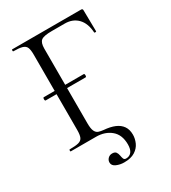

<svg xmlns="http://www.w3.org/2000/svg" viewBox="-197 -726 908 1020"><g transform="rotate(-30 256.5 -216.0)"><path d="M259.6 193Q234.2 193 212.4 183.4Q190.6 173.8 190.6 154.4Q190.6 140.2 200.9 129.8Q211.2 119.4 226.4 119.4Q243.6 119.4 249.9 128.6Q256.2 137.8 258.2 149.7Q260.2 161.6 263.6 170.8Q267 180 278.4 180Q300 180 311.9 164.7Q323.8 149.4 323.8 119.6Q323.8 60 287.6 30Q251.4 0 197.4 0H42Q39.8 0 39.8 -6Q39.8 -12 42 -12Q79.2 -12 97.7 -17Q116.2 -22 122.5 -37Q128.8 -52 128.8 -81V-544Q128.8 -573 122.6 -587.5Q116.4 -602 98.2 -607.5Q80 -613 43.4 -613Q41.2 -613 41.2 -619Q41.2 -625 43.4 -625H465.8Q475.8 -625 475.8 -616L477.8 -485.6Q477.8 -482.6 471.9 -482.5Q466 -482.4 465.8 -485.4Q462.4 -542.4 432.6 -573.2Q402.8 -604 354.2 -604H274.6Q225.4 -604 209.4 -591.8Q193.4 -579.6 193.4 -543V-85Q193.4 -52 200.7 -36.6Q208 -21.2 220.9 -17Q233.8 -12.8 249.8 -11.2Q289.4 -8.2 316.6 3.2Q343.8 14.6 358.3 35.5Q372.8 56.4 372.8 88Q372.8 112.6 362 136.8Q351.2 161 326.3 177Q301.4 193 259.6 193ZM61.8 -301Q58.8 -301 57.8 -306Q56.8 -311 57.8 -316Q58.8 -321 61.8 -321H307.6Q310.6 -321 311.6 -316Q312.6 -311 311.6 -306Q310.6 -301 307.6 -301Z"/></g></svg>

Font: Cormorant Light
Style: Regular
Weight: 300
Designer: Christian Thalmann (Catharsis Fonts)
Foundry: Catharsis Fonts
Version: Version 4.000